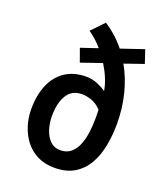

<svg xmlns="http://www.w3.org/2000/svg" viewBox="-144 -876 848 986"><g transform="rotate(20 280.0 -382.5)"><path d="M269 13Q215 13 175 -7.5Q135 -28 108.5 -62.5Q82 -97 68.5 -140.5Q55 -184 55 -230Q55 -307 79.5 -364Q104 -421 151 -452Q198 -483 265 -483Q299 -483 328.5 -470Q358 -457 375 -445Q369 -479 355 -512.5Q341 -546 321 -578L208 -539L182 -611L274 -642Q258 -661 240 -677.5Q222 -694 199 -710L264 -778Q291 -761 319.5 -736Q348 -711 376 -677L500 -719L524 -647L420 -611Q454 -552 474.5 -474.5Q495 -397 495 -308Q495 -249 484.5 -191.5Q474 -134 448.5 -88Q423 -42 379 -14.5Q335 13 269 13ZM266 -82Q300 -82 322.5 -100Q345 -118 358 -148.5Q371 -179 376.5 -218.5Q382 -258 382 -302Q382 -320 381.5 -329Q381 -338 381 -345Q354 -373 325.5 -382Q297 -391 276 -391Q220 -391 193.5 -347.5Q167 -304 167 -233Q167 -194 178.5 -159Q190 -124 212 -103Q234 -82 266 -82Z"/></g></svg>

Font: Ubuntu Sans Mono Medium
Style: Regular
Weight: 500
Monospace: yes
Designer: Dalton Maag Ltd
Foundry: Dalton Maag Ltd
Version: Version 1.006